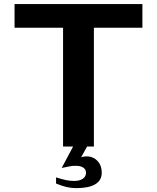

<svg xmlns="http://www.w3.org/2000/svg" viewBox="-20 -738 791 967"><path d="M297.6 0V-702.5L439.2 -598.4H53.3V-717.6H697.2V-598.4H311.3L452.9 -702.5V0ZM363.6 209.5Q339.4 209.5 315.4 204Q291.4 198.4 262.3 186.3V155.4Q293.1 165.1 312.9 169.2Q332.8 173.3 354.1 173.3Q380.7 173.3 397 162.4Q413.2 151.4 413.2 131.9Q413.2 121.6 407.4 113.7Q401.6 105.8 390.5 101.5Q379.4 97.1 363.1 97.1Q353 97.1 347.1 97.4Q341.2 97.8 329.8 100Q318.4 102.2 291.1 107.8L339.6 76.2Q350.7 71.3 362.3 65.6Q373.9 59.9 381 56.3Q388.2 52.7 384.7 55.1Q414.4 45.2 438.8 52.6Q463.2 60.1 477.8 80.8Q492.4 101.4 492.4 131.7Q492.4 170.3 459.8 189.9Q427.2 209.5 363.6 209.5ZM290.6 108.1 352.6 -8.2H423.1L377 75.1Z"/></svg>

Font: Russolo 10pt ExtraLight
Style: Regular
Weight: 200
Designer: Micah Stupak-Hahn
Version: Version 1.000